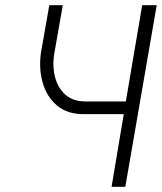

<svg xmlns="http://www.w3.org/2000/svg" viewBox="-20 -720 624 740"><path d="M222 -700 190 -518Q181 -469 191.5 -425.5Q202 -382 231.5 -355.5Q261 -329 310 -329H465L528 -700H584L463 0H410L457 -280H302Q239 -280 199.5 -313.5Q160 -347 144.5 -401.5Q129 -456 138 -518L170 -700Z"/></svg>

Font: Jost* Light
Style: Italic
Weight: 300
Italic angle: -10°
Version: Version 3.7